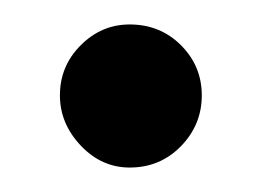

<svg xmlns="http://www.w3.org/2000/svg" viewBox="-20 -130 215 157"><path d="M29 -52Q29 -76 46 -93Q63 -110 86 -110Q111 -110 128 -93Q145 -76 145 -52Q145 -28 128 -10.5Q111 7 86 7Q63 7 46 -11Q29 -29 29 -52Z"/></svg>

Font: Arya
Style: Regular
Weight: 400
Designer: Eduardo Rodriguez Tunni, Modular Infotech
Foundry: Eduardo Rodriguez Tunni, Modular Infotech
Version: Version 1.002